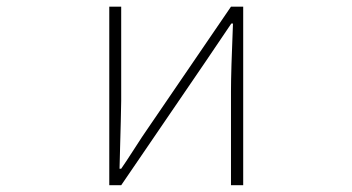

<svg xmlns="http://www.w3.org/2000/svg" viewBox="-20 -547 1040 567"><path d="M302.7 0V-527.3H337.9V-249Q337.9 -226.6 333 -48.8H337.9Q349.6 -65.4 376 -106.4Q402.3 -147.5 414.1 -164.1L662.1 -527.3H698.2V0H662.1V-277.3Q662.1 -335 668 -477.5H663.1L585.9 -363.3L337.9 0Z"/></svg>

Font: GenEi Gothic M ExtraLight
Style: Regular
Weight: 200
Designer: o_tamon (Modified); [Source Han Sans]
Ryoko NISHIZUKA  (kana & ideographs); Paul D. Hunt (Latin, Greek & Cyrillic); Wenl
Version: Version 1.1a;Original Version 1.004